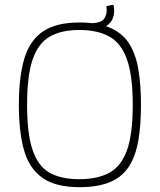

<svg xmlns="http://www.w3.org/2000/svg" viewBox="-20 -768 661 794"><path d="M58 -334Q58 -446 79.5 -522Q101 -598 155.5 -636.5Q210 -675 309 -675Q386 -675 436 -653Q486 -631 513.5 -588.5Q541 -546 552 -482Q563 -418 563 -334Q563 -250 552 -186.5Q541 -123 513.5 -80Q486 -37 436 -15.5Q386 6 309 6Q210 6 155.5 -32.5Q101 -71 79.5 -146.5Q58 -222 58 -334ZM92 -334Q92 -214 115 -147Q138 -80 185.5 -53.5Q233 -27 308 -27Q383 -27 432 -53.5Q481 -80 505 -146.5Q529 -213 529 -334Q529 -455 505 -522.5Q481 -590 432 -617Q383 -644 308 -644Q233 -644 185.5 -616.5Q138 -589 115 -522Q92 -455 92 -334ZM446 -748Q448 -749 450 -746Q451 -740 451.5 -734Q452 -728 452 -722Q452 -701 442.5 -684Q433 -667 413 -657Q393 -647 361 -645Q358 -645 358 -648V-669Q358 -672 361 -672Q397 -674 408.5 -688Q420 -702 421 -722Q421 -726 421 -730.5Q421 -735 420 -739Q420 -742 423 -743Z"/></svg>

Font: Glory Thin Thin
Style: Regular
Weight: 250
Version: Version 1.011